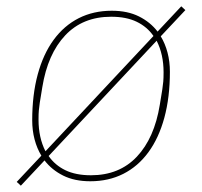

<svg xmlns="http://www.w3.org/2000/svg" viewBox="-20 -562 640 608"><path d="M33 14 111 -69Q97 -92 89.5 -120.5Q82 -149 82 -181Q82 -262 99.5 -326.5Q117 -391 150 -436Q183 -481 229.5 -504.5Q276 -528 334 -528Q384 -528 420 -510Q456 -492 479 -462L554 -542L567 -530L489 -447Q503 -424 510.5 -395.5Q518 -367 518 -335Q518 -254 500.5 -189.5Q483 -125 450 -80Q417 -35 370.5 -11.5Q324 12 266 12Q216 12 180 -6Q144 -24 121 -54L46 26ZM332 -509Q242 -509 186.5 -450Q131 -391 114 -286L106 -237Q104 -223 103 -212.5Q102 -202 102 -183Q102 -126 124 -83L466 -448Q446 -477 413 -493Q380 -509 332 -509ZM268 -7Q358 -7 413.5 -66Q469 -125 486 -230L494 -279Q496 -293 497 -303.5Q498 -314 498 -333Q498 -390 476 -433L134 -68Q154 -39 187 -23Q220 -7 268 -7Z"/></svg>

Font: IBM Plex Mono Thin
Style: Italic
Weight: 100
Italic angle: -9°
Monospace: yes
Designer: Mike Abbink, Paul van der Laan, Pieter van Rosmalen
Foundry: Bold Monday
Version: Version 2.3